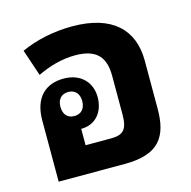

<svg xmlns="http://www.w3.org/2000/svg" viewBox="-89 -659 745 748"><g transform="rotate(-15 284.0 -285.5)"><path d="M504 -369C504 -494 426 -571 265 -571C189 -571 117 -555 58 -528L94 -421C140 -443 191 -459 247 -459C337 -459 366 -416 366 -344V-190C366 -130 350 -110 299 -110H196V-176C255 -176 290 -220 290 -279C290 -339 249 -383 180 -383C108 -383 58 -340 58 -247V0H325C464 0 504 -63 504 -175ZM184 -231C157 -231 140 -248 140 -280C140 -310 157 -328 184 -328C211 -328 228 -310 228 -280C228 -249 211 -231 184 -231Z"/></g></svg>

Font: Noto Sans Thai Looped SemiCondensed
Style: Bold
Weight: 700
Width: 4
Designer: Sasikarn Vongin, Ben Mitchell
Foundry: The Fontpad Ltd
Version: Version 1.001